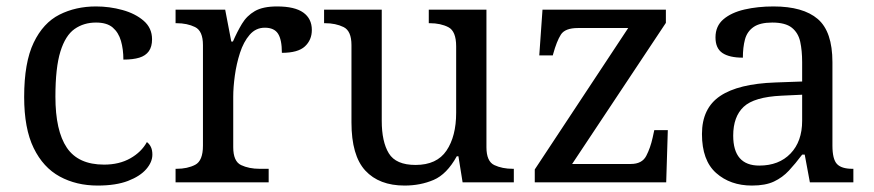

<svg xmlns="http://www.w3.org/2000/svg" viewBox="-20 -566 2712 596"><path d="M283 10Q217 10 165.5 -18Q114 -46 84.5 -106.5Q55 -167 55 -265Q55 -372 84.5 -433.5Q114 -495 164.5 -520.5Q215 -546 278 -546Q320 -546 360 -535Q400 -524 426 -501.5Q452 -479 452 -444Q452 -421 442 -407Q432 -393 412.5 -387Q393 -381 363 -381Q363 -413 355.5 -439Q348 -465 330 -480.5Q312 -496 278 -496Q240 -496 211.5 -476Q183 -456 167.5 -406Q152 -356 152 -266Q152 -160 187.5 -107.5Q223 -55 303 -55Q350 -55 384.5 -74.5Q419 -94 436 -125Q444 -119 448.5 -109.5Q453 -100 453 -86Q453 -63 434 -41Q415 -19 377.5 -4.5Q340 10 283 10Z M525 0V-42H528Q562 -42 586 -54.5Q610 -67 610 -114V-426Q610 -470 585.5 -482Q561 -494 528 -494H525V-536H679L698 -437H703Q716 -467 731 -492Q746 -517 771 -531.5Q796 -546 840 -546Q895 -546 921.5 -527Q948 -508 948 -473Q948 -442 926.5 -422Q905 -402 855 -402Q855 -443 843 -461.5Q831 -480 802 -480Q774 -480 755 -458Q736 -436 725 -402Q714 -368 709 -331.5Q704 -295 704 -266V-109Q704 -65 728.5 -53.5Q753 -42 786 -42H814V0Z M1236 10Q1157 10 1114 -36.5Q1071 -83 1071 -186V-426Q1071 -470 1046.5 -482Q1022 -494 989 -494H986V-536H1165V-191Q1165 -126 1187 -90Q1209 -54 1270 -54Q1336 -54 1366 -98.5Q1396 -143 1396 -216V-422Q1396 -469 1372 -481.5Q1348 -494 1314 -494H1311V-536H1490V-109Q1490 -65 1514.5 -53.5Q1539 -42 1572 -42H1575V0H1416L1403 -81H1398Q1367 -25 1326 -7.5Q1285 10 1236 10Z M1640 0V-40L1930 -479H1774Q1734 -479 1721 -458.5Q1708 -438 1697 -398L1696 -394H1654L1664 -536H2047V-495L1756 -57H1938Q1973 -57 1986 -82Q1999 -107 2006 -139L2011 -162H2053L2048 0Z M2314 10Q2247 10 2203 -29Q2159 -68 2159 -150Q2159 -230 2215.5 -268Q2272 -306 2387 -310L2470 -313V-373Q2470 -409 2464 -436.5Q2458 -464 2438 -480Q2418 -496 2377 -496Q2339 -496 2319 -482Q2299 -468 2292.5 -443.5Q2286 -419 2286 -387Q2244 -387 2222.5 -401.5Q2201 -416 2201 -450Q2201 -485 2225.5 -506Q2250 -527 2291 -536.5Q2332 -546 2381 -546Q2473 -546 2518.5 -507Q2564 -468 2564 -373V-114Q2564 -72 2578 -57Q2592 -42 2626 -42H2629V0H2494L2478 -86H2470Q2449 -58 2429 -36.5Q2409 -15 2382.5 -2.5Q2356 10 2314 10ZM2337 -52Q2398 -52 2434 -89.5Q2470 -127 2470 -191V-272L2406 -269Q2321 -265 2288.5 -234.5Q2256 -204 2256 -145Q2256 -52 2337 -52Z"/></svg>

Font: Noto Serif Khojki
Style: Regular
Weight: 400
Designer: Juan Bruce
Version: Version 2.002